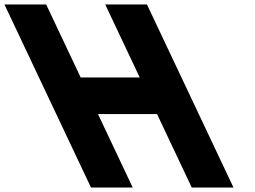

<svg xmlns="http://www.w3.org/2000/svg" viewBox="-335 -845 1147 865"><path d="M106.5 -331H372.5L529 0H717L327 -825H139L294.5 -496H28.5L-127 -825H-315L75 0H263Z"/></svg>

Font: Hussar
Style: BdOpOblFive
Weight: 700
Foundry: Cannot Into Space Fonts
Version: Version 2.00